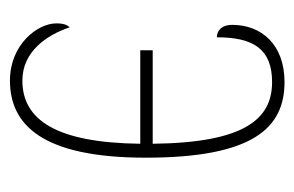

<svg xmlns="http://www.w3.org/2000/svg" viewBox="-123 -459 592 386"><g transform="rotate(90 173.0 -266.0)"><path d="M142 10C231 10 297 -55 297 -263C297 -479 237 -542 145 -542C69 -542 30 -495 30 -437C30 -414 43 -406 55 -406C55 -480 79 -517 145 -517C218 -517 267 -464 269 -277H81V-252H269C267 -83 221 -15 142 -15C83 -15 50 -65 35 -110C30 -105 27 -98 27 -83C27 -46 69 10 142 10Z"/></g></svg>

Font: Noto Serif ExtraCondensed Thin
Style: Regular
Weight: 100
Width: 2
Designer: Monotype Design Team
Foundry: Monotype Imaging Inc.
Version: Version 2.013